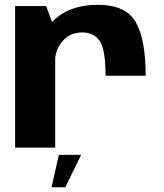

<svg xmlns="http://www.w3.org/2000/svg" viewBox="-20 -618 686 804"><path d="M422 -300.9H590Q590 -453.7 548.3 -525.8Q506.5 -597.9 388.9 -597.9Q280.2 -597.9 213.2 -540.6Q146.2 -483.3 146.2 -399.4L210.5 -361.3Q210.5 -408.5 241.7 -445.4Q272.8 -482.2 325.5 -482.2Q371.4 -482.2 396.7 -447.6Q422 -412.9 422 -300.9ZM43.3 0H211.2V-490L173.2 -592.7H43.3ZM195.7 166.3H253.5L319.7 30.6H226.4Z"/></svg>

Font: Anybody Thin
Style: Regular
Weight: 100
Designer: Tyler Finck
Foundry: Etcetera Type Company
Version: Version 1.114;gftools[0.9.25]